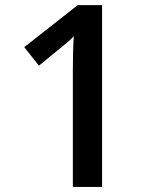

<svg xmlns="http://www.w3.org/2000/svg" viewBox="-20 -734 611 754"><path d="M380.9 0H266.1V-460.9Q266.1 -543.5 270 -591.8Q258.8 -580.1 242.4 -565.9Q226.1 -551.8 132.8 -476.1L75.2 -548.8L285.2 -713.9H380.9Z"/></svg>

Font: f0_41340          
Style: Regular
Weight: 600
Foundry: Ascender Corporation
Version: Version 1.10